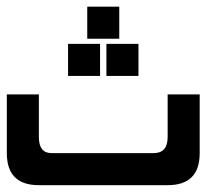

<svg xmlns="http://www.w3.org/2000/svg" viewBox="-20 -542 653 562"><path d="M0 -265.6H93.8V-140.6Q93.8 -93.8 130.9 -93.8H429.7Q470.7 -93.8 470.7 -140.6V-265.6H564.5V-93.8Q564.5 0 470.7 0H93.8Q0 0 0 -93.8ZM179.2 -319.8V-413.6H272.9V-319.8ZM291.5 -319.8V-413.6H385.3V-319.8ZM235.4 -428.7V-522.5H329.1V-428.7Z"/></svg>

Font: Aswaq
Style: Regular
Weight: 400
Designer: Husham Jawad
Version: Version 1.000;November 3, 2021;FontCreator 14.0.0.2814 32-bi